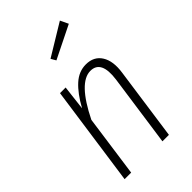

<svg xmlns="http://www.w3.org/2000/svg" viewBox="-232 -858 941 941"><g transform="rotate(-45 238.5 -387.0)"><path d="M375 -773.9 395 -731.9 225.1 -647.9 210 -673.8ZM313 -532.2Q368.2 -532.2 394.5 -490.5Q420.9 -448.7 410.2 -377L356.9 0H312L365.2 -375Q381.3 -494.1 306.2 -494.1Q225.6 -494.1 140.1 -320.8L95.2 0H49.8L124 -522H163.1L147.9 -393.1Q184.6 -460 224.4 -496.1Q264.2 -532.2 313 -532.2Z"/></g></svg>

Font: Fira Sans Compressed ExtraLight
Style: Italic
Weight: 250
Width: 3
Italic angle: -8°
Designer: Carrois Corporate & Edenspiekermann AG
Foundry: Carrois Corporate GbR & Edenspiekermann AG
Version: Version 4.203;PS 004.203;hotconv 1.0.88;makeotf.lib2.5.64775